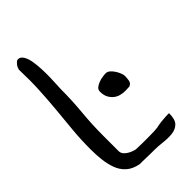

<svg xmlns="http://www.w3.org/2000/svg" viewBox="-189 -635 696 696"><g transform="rotate(-45 158.5 -287.5)"><path d="M7.8 -163.1Q7.8 -214.8 12.2 -260.7Q16.6 -306.6 21 -353.5Q25.4 -400.4 27.8 -448.2Q30.3 -496.1 28.3 -551.8Q29.3 -555.7 31.2 -560.5Q33.2 -565.4 36.6 -569.8Q40 -574.2 43.9 -577.6Q47.9 -581.1 52.7 -581.1Q64.5 -581.1 72.3 -568.8Q80.1 -556.6 83.5 -537.6Q86.9 -518.6 87.9 -496.1Q88.9 -473.6 88.4 -452.6Q87.9 -431.6 86.9 -416Q85.9 -400.4 85.9 -394.5Q85.9 -336.9 80.6 -280.8Q75.2 -224.6 75.2 -166V-150.4Q75.2 -138.7 75.2 -126Q75.2 -113.3 75.2 -101.6V-85.9Q76.2 -76.2 82 -69.8Q87.9 -63.5 95.2 -59.1Q102.5 -54.7 110.4 -51.8Q118.2 -48.8 124 -47.9Q127.9 -47.9 137.2 -47.4Q146.5 -46.9 157.2 -46.9Q168 -46.9 177.2 -46.9Q186.5 -46.9 190.4 -46.9Q207 -46.9 217.3 -47.4Q227.5 -47.9 233.9 -48.8Q240.2 -49.8 246.1 -51.3Q252 -52.7 258.8 -53.2Q265.6 -53.7 275.4 -54.7Q285.2 -55.7 301.8 -55.7Q301.8 -23.4 289.1 -10.7Q276.4 2 256.3 4.4Q236.3 6.8 212.4 3.9Q188.5 1 166 1H152.3Q142.6 1 130.9 0.5Q119.1 0 108.4 0H95.7Q65.4 -5.9 47.9 -22Q30.3 -38.1 22 -61Q13.7 -84 10.7 -110.4Q7.8 -136.7 7.8 -163.1ZM179.7 -287.1Q179.7 -297.9 187 -303.7Q194.3 -309.6 204.6 -313.5Q214.8 -317.4 225.1 -318.8Q235.4 -320.3 241.2 -320.3Q250 -320.3 257.3 -314Q264.6 -307.6 270.5 -298.8Q276.4 -290 280.3 -280.3Q284.2 -270.5 284.2 -264.6Q284.2 -252.9 282.2 -241.7Q280.3 -230.5 268.6 -225.6Q265.6 -225.6 257.8 -225.1Q250 -224.6 247.1 -224.6Q234.4 -224.6 222.2 -228Q210 -231.4 200.7 -239.3Q191.4 -247.1 185.5 -258.8Q179.7 -270.5 179.7 -287.1Z"/></g></svg>

Font: Swanky and Moo Moo
Style: Regular
Weight: 400
Designer: Kimberly Geswein
Foundry: Kimberly Geswein
Version: Version 1.002 2001